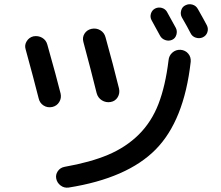

<svg xmlns="http://www.w3.org/2000/svg" viewBox="-20 -846 1040 905"><path d="M831.1 -611.3Q853.5 -609.4 867.2 -593.3Q880.9 -577.1 878.9 -554.7Q847.7 -277.3 713.9 -141.6Q580.1 -5.9 303.7 38.1Q282.2 41 265.6 28.3Q249 15.6 245.1 -3.9Q241.2 -22.5 252.4 -39.1Q263.7 -55.7 284.2 -59.6Q406.2 -81.1 490.2 -116.7Q574.2 -152.3 634.3 -211.9Q694.3 -271.5 727.1 -356.4Q759.8 -441.4 774.4 -561.5Q776.4 -584 792.5 -598.1Q808.6 -612.3 831.1 -611.3ZM710.9 -805.7Q726.6 -813.5 743.2 -808.6Q759.8 -803.7 767.6 -789.1Q802.7 -725.6 808.6 -714.8Q816.4 -700.2 811.5 -682.6Q806.6 -665 791 -658.2Q775.4 -651.4 758.8 -657.2Q742.2 -663.1 734.4 -677.7Q700.2 -739.3 694.3 -751Q686.5 -765.6 691.4 -781.7Q696.3 -797.9 710.9 -805.7ZM854.5 -821.3Q870.1 -829.1 887.2 -824.2Q904.3 -819.3 913.1 -802.7Q941.4 -752.9 955.1 -726.6Q962.9 -710.9 957.5 -694.3Q952.1 -677.7 935.5 -669.9Q919.9 -663.1 902.8 -668.5Q885.7 -673.8 877.9 -690.4Q865.2 -715.8 836.9 -764.6Q829.1 -779.3 834 -796.9Q838.9 -814.5 854.5 -821.3ZM162.1 -382.8Q138.7 -475.6 100.6 -614.3Q94.7 -633.8 106 -651.9Q117.2 -669.9 137.7 -674.8Q160.2 -678.7 178.7 -668Q197.3 -657.2 203.1 -635.7Q248 -476.6 265.6 -405.3Q270.5 -383.8 259.3 -365.2Q248 -346.7 226.6 -341.8Q204.1 -336.9 185.5 -348.6Q167 -360.4 162.1 -382.8ZM411.1 -710Q433.6 -714.8 452.6 -703.6Q471.7 -692.4 477.5 -669.9Q513.7 -540 541 -428.7Q545.9 -406.2 534.7 -387.7Q523.4 -369.1 501.5 -365.2Q479.5 -361.3 460.4 -373Q441.4 -384.8 435.5 -407.2Q409.2 -513.7 373 -648.4Q367.2 -669.9 378.4 -687.5Q389.6 -705.1 411.1 -710Z"/></svg>

Font: Rounded-X Mgen+ 1mn medium
Style: Regular
Weight: 500
Designer: [Source Han Sans]
Ryoko NISHIZUKA  (kana & ideographs); Paul D. Hunt (Latin, Greek & Cyrillic); Wenlong ZHANG  (bopomofo
Version: Version 1.059.20150602